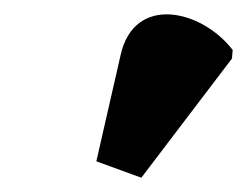

<svg xmlns="http://www.w3.org/2000/svg" viewBox="-20 -849 346 269"><path d="M178 -600 305 -767 306 -779C262 -836 168 -857 149 -772L115 -623Z"/></svg>

Font: Noto Serif ExtraCondensed Black
Style: Italic
Weight: 900
Width: 2
Italic angle: -12°
Designer: Monotype Design Team
Foundry: Monotype Imaging Inc.
Version: Version 2.014